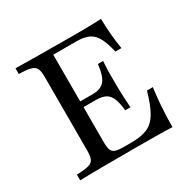

<svg xmlns="http://www.w3.org/2000/svg" viewBox="-130 -709 855 847"><g transform="rotate(-30 297.5 -285.5)"><path d="M47.6 0V-29Q87.9 -30.6 107.7 -35.9Q127.4 -41.1 133.9 -55.6Q140.3 -70.2 140.3 -98.4V-472.6Q140.3 -501.6 133.9 -515.7Q127.4 -529.8 107.7 -535.5Q87.9 -541.1 47.6 -541.9V-571Q89.5 -570.2 158.5 -569.4Q227.4 -568.5 318.5 -568.5Q348.4 -568.5 377.4 -568.5Q406.5 -568.5 433.9 -569.4Q461.3 -570.2 483.1 -571Q483.9 -531.5 487.1 -492.3Q490.3 -453.2 496.8 -414.5H466.1Q454.8 -463.7 439.9 -490.7Q425 -517.7 401.2 -528.6Q377.4 -539.5 340.3 -539.5H221.8V-96.8Q221.8 -69.4 226.6 -55.2Q231.5 -41.1 246.4 -36.3Q261.3 -31.5 291.1 -31.5H325.8Q377.4 -31.5 408.9 -45.2Q440.3 -58.9 461.3 -94.8Q482.3 -130.6 500.8 -196H530.6Q524.2 -147.6 521 -99.2Q517.7 -50.8 517.7 0Q480.6 -1.6 431.9 -2Q383.1 -2.4 318.5 -2.4Q227.4 -2.4 158.9 -2Q90.3 -1.6 47.6 0ZM196 -272.6V-301.6H338.7V-272.6ZM374.2 -168.5Q370.2 -208.1 360.9 -230.6Q351.6 -253.2 333.5 -262.9Q315.3 -272.6 285.5 -272.6V-301.6Q327.4 -301.6 346.8 -325.4Q366.1 -349.2 371.8 -405.6H398.4Q395.2 -358.1 395.6 -333.1Q396 -308.1 396 -287.1Q396 -269.4 396.4 -252.8Q396.8 -236.3 398 -216.1Q399.2 -196 400.8 -168.5Z"/></g></svg>

Font: Playfair
Style: Regular
Weight: 400
Designer: Claus Eggers Sørensen
Foundry: Claus Eggers Sørensen
Version: Version 2.001;gftools[0.9.30]